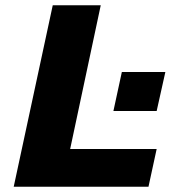

<svg xmlns="http://www.w3.org/2000/svg" viewBox="-20 -708 658 728"><path d="M410 -287 442 -435H607L574 -287ZM32 0 180 -688H362L246 -143H574L543 0Z"/></svg>

Font: Saira Expanded
Style: Bold Italic
Weight: 700
Width: 7
Italic angle: -12°
Designer: Hector Gatti with collaboration of the Omnibus-Type team
Foundry: Omnibus-Type
Version: Version 1.101